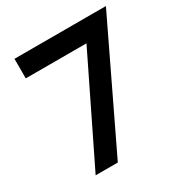

<svg xmlns="http://www.w3.org/2000/svg" viewBox="-156 -797 850 893"><g transform="rotate(-30 269.0 -350.0)"><path d="M46 -574H372L102 -21H221L537 -679H46Z"/></g></svg>

Font: SpinnyJost
Style: Regular
Weight: 500
Version: Version 3.710